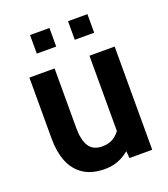

<svg xmlns="http://www.w3.org/2000/svg" viewBox="-128 -773 767 874"><g transform="rotate(-20 255.0 -336.0)"><path d="M232.5 9Q168 9 127.5 -18.2Q87 -45.5 68.2 -93.2Q49.5 -141 49.5 -203V-500H171.5V-211Q171.5 -153 191.2 -122.5Q211 -92 255 -92Q293.5 -92 319 -112.8Q344.5 -133.5 361 -169.5L340.5 -100V-500H462.5V0H352.5L345.5 -76.5L372.5 -59Q350.5 -30 314 -10.5Q277.5 9 232.5 9ZM302.5 -591V-681H396.5V-591ZM118.5 -591V-681H212.5V-591Z"/></g></svg>

Font: Cabin
Style: Bold
Weight: 700
Width: 4
Designer: Pablo Impallari
Foundry: Pablo Impallari. http://www.impallari.com Igino Marini. http://www.ikern.com
Version: Version 3.001